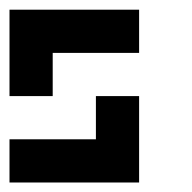

<svg xmlns="http://www.w3.org/2000/svg" viewBox="-20 -384 404 404"><path d="M181.8 -363.6H272.7V-272.7H181.8ZM90.9 -363.6H181.8V-272.7H90.9ZM0 -272.7H90.9V-181.8H0ZM181.8 -181.8H272.7V-90.9H181.8ZM181.8 -90.9H272.7V0H181.8ZM0 -90.9H90.9V0H0ZM0 -363.6H90.9V-272.7H0ZM90.9 -90.9H181.8V0H90.9Z"/></svg>

Font: Micro 5
Style: Regular
Weight: 400
Designer: Sarah Cadigan-Fried
Version: Version 1.000; ttfautohint (v1.8.4.7-5d5b)